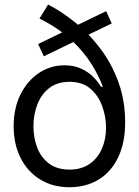

<svg xmlns="http://www.w3.org/2000/svg" viewBox="-20 -792 596 824"><path d="M459.5 -691.4 168 -550.3 143.6 -603 435.5 -744.1ZM278.3 11.7Q205.1 11.2 151.1 -22.5Q97.2 -56.2 67.9 -115.2Q38.6 -174.3 38.6 -250Q38.6 -327.6 67.9 -386.5Q97.2 -445.3 146.7 -478.5Q196.3 -511.7 256.3 -511.7Q297.9 -511.7 328.6 -497.3Q359.4 -482.9 380.4 -461.7Q401.4 -440.4 413.6 -419.4H421.4Q405.3 -463.9 373.8 -515.4Q342.3 -566.9 288.1 -618.4Q233.9 -669.9 149.4 -712.4L186.5 -772.5Q246.1 -741.7 304.7 -694.1Q363.3 -646.5 411.4 -582.5Q459.5 -518.6 488.3 -439.5Q517.1 -360.4 517.1 -266.6Q517.1 -179.2 487.1 -116.7Q457 -54.2 403.6 -21.5Q350.1 11.2 278.3 11.7ZM278.3 -64Q330.1 -64.5 364.7 -88.6Q399.4 -112.8 417.2 -153.6Q435.1 -194.3 435.1 -244.6Q435.1 -290.5 418.9 -335.7Q402.8 -380.9 368.4 -410.9Q334 -440.9 278.3 -440.9Q226.6 -440.9 192.1 -414.6Q157.7 -388.2 140.6 -344.5Q123.5 -300.8 123.5 -250Q123.5 -201.7 139.4 -159.4Q155.3 -117.2 189.5 -90.8Q223.6 -64.5 278.3 -64Z"/></svg>

Font: Inter 28pt
Style: Regular
Weight: 400
Designer: Rasmus Andersson
Foundry: rsms
Version: Version 4.001;git-66647c0bb